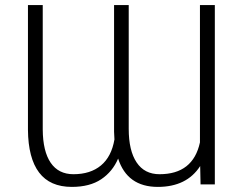

<svg xmlns="http://www.w3.org/2000/svg" viewBox="-20 -731 962 761"><path d="M773.4 -72.8Q720.2 9.8 605.5 9.8Q484.4 9.8 448.2 -102.5Q426.3 -50.8 381.1 -20.5Q335.9 9.8 264.6 9.8Q178.2 9.8 135 -47.1Q91.8 -104 90.8 -216.3V-710.9H149.4V-217.8Q149.9 -131.3 180.9 -85.9Q211.9 -40.5 271 -40.5Q338.4 -40.5 380.1 -75.2Q421.9 -109.9 433.6 -178.2L432.1 -209V-710.9H490.2V-220.2Q490.2 -133.8 521.5 -87.2Q552.7 -40.5 612.3 -40.5Q745.1 -40.5 772.5 -166.5V-710.9H831.5V0H774.9Z"/></svg>

Font: Roboto Light
Style: Regular
Weight: 300
Designer: Google
Version: Version 2.134; 2016; ttfautohint (v1.6)